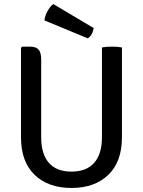

<svg xmlns="http://www.w3.org/2000/svg" viewBox="-20 -918 708 951"><path d="M584 -683V-238Q584 -117 516.5 -52Q449 13 334 13Q219 13 151.5 -52Q84 -117 84 -238V-681L90 -687H128Q159 -687 171.5 -672Q184 -657 184 -623V-239Q184 -155 222 -111.5Q260 -68 334 -68Q408 -68 446.5 -111.5Q485 -155 485 -239V-683Q504 -687 534.5 -687Q565 -687 584 -683ZM244 -898 444 -779Q438 -743 415 -728L200 -817Q203 -841 216 -864Q229 -887 244 -898Z"/></svg>

Font: Signika Negative
Style: Regular
Weight: 400
Designer: Anna Giedrys
Foundry: Anna Giedrys
Version: Version 1.001